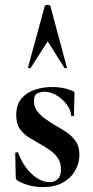

<svg xmlns="http://www.w3.org/2000/svg" viewBox="-20 -750 377 781"><path d="M118 -338Q118 -317 129.5 -300.5Q141 -284 159 -270.5Q177 -257 198 -244Q223 -230 247 -214.5Q271 -199 287 -177Q303 -155 303 -120Q303 -88 286.5 -57.5Q270 -27 237 -8Q204 11 154 11Q129 11 104 5.5Q79 0 50 -16Q48 -18 46 -21Q44 -24 44 -28L42 -127Q42 -130 47.5 -130.5Q53 -131 54 -129Q65 -97 85 -69.5Q105 -42 130.5 -25.5Q156 -9 182 -9Q202 -9 215 -21.5Q228 -34 228 -60Q228 -88 215.5 -106.5Q203 -125 184 -138.5Q165 -152 145 -163Q122 -176 99 -190Q76 -204 61 -225.5Q46 -247 46 -282Q46 -324 67 -349Q88 -374 121.5 -385Q155 -396 191 -396Q213 -396 231.5 -393Q250 -390 274 -381Q283 -378 283 -370Q283 -350 282 -328.5Q281 -307 281 -281Q281 -278 275 -278Q269 -278 269 -281Q269 -300 253.5 -322Q238 -344 213 -360.5Q188 -377 159 -377Q145 -377 131.5 -370Q118 -363 118 -338ZM252 -476Q254 -474 249 -472.5Q244 -471 242 -474L174 -582L105 -474Q104 -471 98.5 -472.5Q93 -474 94 -476L162 -725Q163 -730 173 -730Q183 -730 185 -725Z"/></svg>

Font: Cormorant Light
Style: Regular
Weight: 300
Designer: Christian Thalmann (Catharsis Fonts)
Foundry: Catharsis Fonts
Version: Version 4.000